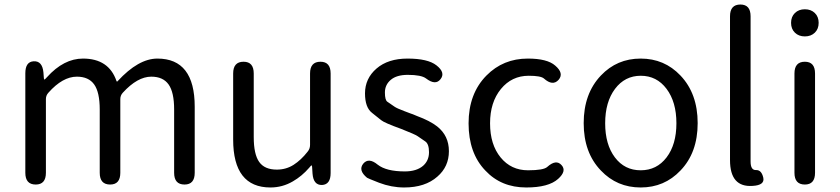

<svg xmlns="http://www.w3.org/2000/svg" viewBox="-20 -816 3716 849"><path d="M138 0Q92 0 92 -52V-492Q92 -543 129 -545Q167 -547 172 -496L174 -470Q175 -464 176.5 -464Q178 -464 188 -475Q262 -557 347 -557Q461 -557 495 -458Q497 -453 500 -457Q592 -557 676 -557Q841 -557 841 -344V-52Q841 0 796 0Q750 0 750 -52V-332Q750 -408 725.5 -442.5Q701 -477 649 -477Q588 -477 523 -406Q512 -394 512 -378V-52Q512 0 467 0Q421 0 421 -52V-332Q421 -408 396.5 -442.5Q372 -477 320 -477Q257 -477 194 -406Q183 -394 183 -378V-52Q183 0 138 0Z M1176 13Q1011 13 1011 -199V-491Q1011 -543 1057 -543Q1102 -543 1102 -491V-210Q1102 -134 1126 -100Q1150 -66 1204 -66Q1245 -66 1278 -87Q1311 -108 1340 -145Q1351 -158 1351 -175V-491Q1351 -543 1397 -543Q1442 -543 1442 -491V-51Q1442 0 1404 2Q1366 3 1362 -48L1360 -79Q1359 -85 1357.5 -85Q1356 -85 1347 -74Q1315 -37 1275 -14Q1229 13 1176 13Z M1767 13Q1711 13 1656 -8Q1605 -28 1603 -30Q1563 -63 1586 -92Q1610 -121 1650 -88Q1688 -58 1770 -58Q1822 -58 1851 -83Q1877 -106 1877 -143Q1877 -180 1860 -191Q1838 -206 1826.5 -214Q1815 -222 1754 -246Q1679 -273 1665 -285Q1645 -301 1625 -317Q1594 -341 1594 -403Q1594 -469 1645 -513Q1696 -557 1782 -557Q1872 -557 1910 -527Q1951 -495 1928 -466Q1906 -437 1864 -469Q1843 -485 1783 -485Q1734 -485 1708 -463Q1682 -441 1682 -407Q1682 -373 1693 -366Q1715 -351 1725 -344Q1735 -337 1767 -325Q1792 -316 1796 -314Q1801 -313 1824 -303Q1881 -282 1913 -257Q1965 -216 1965 -147.5Q1965 -79 1914 -35Q1860 13 1767 13Z M2307 13Q2196 13 2126 -62Q2052 -139 2052 -270.5Q2052 -402 2131 -482Q2205 -557 2314 -557Q2400 -557 2435 -526Q2475 -492 2450 -463Q2424 -434 2385 -469Q2371 -481 2318 -481Q2243 -481 2195 -422.5Q2147 -364 2147 -270.5Q2147 -177 2193.5 -120Q2240 -63 2315 -63Q2384 -63 2400 -78Q2439 -113 2463 -86Q2487 -60 2448 -25Q2406 13 2307 13Z M2637 -62Q2561 -141 2561 -271.5Q2561 -402 2637 -482Q2708 -557 2813 -557Q2918 -557 2989 -482Q3065 -402 3065 -271.5Q3065 -141 2989 -62Q2918 13 2813 13Q2708 13 2637 -62ZM2699 -120Q2742 -63 2813 -63Q2884 -63 2927.5 -120Q2971 -177 2971 -271Q2971 -365 2927.5 -423Q2884 -481 2813.5 -481Q2743 -481 2699.5 -423Q2656 -365 2656 -271Q2656 -177 2699 -120Z M3208 -108V-744Q3208 -796 3254 -796Q3299 -796 3299 -744V-102Q3299 -63 3323 -64Q3347 -65 3355 -31Q3363 3 3308 6Q3208 13 3208 -108Z M3539 0Q3493 0 3493 -52V-491Q3493 -543 3539 -543Q3584 -543 3584 -491V-52Q3584 0 3539 0ZM3539 -655Q3512 -655 3495 -671.5Q3478 -688 3478 -715Q3478 -742 3495 -758.5Q3512 -775 3539 -775Q3566 -775 3583 -758.5Q3600 -742 3600 -715Q3600 -688 3583 -671.5Q3566 -655 3539 -655Z"/></svg>

Font: Resource Han Rounded JP
Style: Regular
Weight: 400
Designer: Cyano Hao (round all glyphs); Ryoko NISHIZUKA 西塚涼子 (kana, bopomofo & ideographs); Paul D. Hunt (Latin, Greek & Cyrillic)
Foundry: Cyano Hao
Version: 0.990